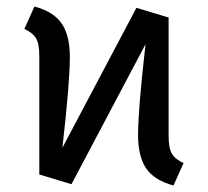

<svg xmlns="http://www.w3.org/2000/svg" viewBox="-20 -559 640 591"><path d="M499 -141Q499 -103 509 -86Q519 -69 545 -57L514 12Q455 -4 430 -40.5Q405 -77 405 -144Q405 -222 428 -423L200 8L101 -22V-386Q101 -424 91 -441Q81 -458 55 -470L86 -539Q145 -523 170 -486.5Q195 -450 195 -383Q195 -305 172 -104L400 -535L499 -505Z"/></svg>

Font: Fira Sans
Style: Regular
Weight: 400
Designer: Carrois Corporate & Edenspiekermann AG
Foundry: Carrois Corporate GbR & Edenspiekermann AG
Version: Version 4.106;PS 004.106;hotconv 1.0.70;makeotf.lib2.5.58329